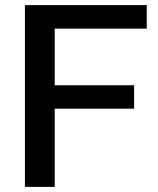

<svg xmlns="http://www.w3.org/2000/svg" viewBox="-20 -731 618 751"><path d="M194 0H77.5V-711H554V-619H194V-397.5H504.5V-306H194Z"/></svg>

Font: Roberto Sans Medium
Style: Regular
Weight: 500
Designer: Google (font) & Cristiano Sobral (main changes)
Version: Version 1.000;October 12, 2021;FontCreator 14.0.0.2814 64-bi